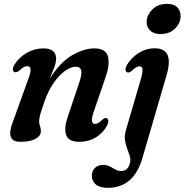

<svg xmlns="http://www.w3.org/2000/svg" viewBox="-20 -706 933 970"><path d="M53.5 -342Q45.5 -345 45 -355.2Q44.5 -365.5 52.5 -378.5Q76 -416.5 115.5 -439Q155 -461.5 199 -461.5Q263.5 -461.5 263.5 -409.5Q263.5 -390.5 254 -365.2Q244.5 -340 231 -308Q284.5 -393 345 -427.2Q405.5 -461.5 456 -461.5Q515 -461.5 525.5 -420.2Q536 -379 512 -312.5L454.5 -144Q442 -109 444.5 -94.5Q447 -80 460.5 -80Q468.5 -80 477 -84.8Q485.5 -89.5 498.5 -102.5Q511 -113 519.5 -108.5Q526 -105.5 527 -95.8Q528 -86 520.5 -71Q500 -33.5 463.8 -11.5Q427.5 10.5 381 10.5Q327 10.5 314.5 -23Q302 -56.5 322 -115L380.5 -289.5Q395 -332 390.2 -350.5Q385.5 -369 362 -369Q339 -369 309.8 -348.8Q280.5 -328.5 252.2 -288.8Q224 -249 203.5 -190Q189 -148.5 183.2 -127.5Q177.5 -106.5 177.5 -93.5Q177.5 -80.5 182 -69.2Q186.5 -58 186.5 -44Q186.5 -19 158.8 -4.2Q131 10.5 82 10.5Q5.5 10.5 45 -90.5L122 -304Q136.5 -342.5 134.2 -357.2Q132 -372 117.5 -372Q109.5 -372 100 -366.8Q90.5 -361.5 76.5 -348.5Q62.5 -338 53.5 -342ZM791 -534Q756.5 -534 738.2 -552Q720 -570 721 -597Q722 -630.5 750 -658.5Q778 -686.5 824 -686.5Q859.5 -686.5 876.5 -668Q893.5 -649.5 892.5 -622Q891 -587.5 863.5 -560.8Q836 -534 791 -534ZM822 -328 699.5 92.5Q655.5 243 525 243Q484.5 243 464.2 226Q444 209 444 182.5Q444 158.5 459.2 142.8Q474.5 127 500.5 127Q519.5 127 534.2 134.8Q549 142.5 563 150.2Q577 158 592.5 158Q607.5 158 619.5 148.5Q631.5 139 637 115.5Q641 98.5 635.5 81.2Q630 64 622.5 44.8Q615 25.5 611.5 2.8Q608 -20 616 -48L690 -301Q701 -337.5 700 -354.2Q699 -371 685 -371Q677 -371 667.5 -365.8Q658 -360.5 644.5 -347Q632 -337 622.5 -340.5Q615.5 -343 614.2 -352.8Q613 -362.5 620.5 -376.5Q641 -412.5 679 -437.2Q717 -462 762 -462Q812.5 -462 826.8 -427.5Q841 -393 822 -328Z"/></svg>

Font: Fraunces 72pt Soft SemiBold
Style: Italic
Weight: 600
Italic angle: -16°
Version: Version 1.000;[b76b70a41]